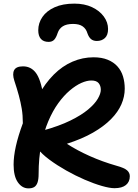

<svg xmlns="http://www.w3.org/2000/svg" viewBox="-20 -1026 762 1059"><path d="M137 13Q102 13 78.5 -20.5Q55 -54 55 -118Q55 -163 67.5 -219.5Q80 -276 106 -346Q106 -390 100 -426Q94 -462 84 -499Q74 -536 59 -581Q47 -618 58 -639Q69 -660 107 -660Q151 -660 178 -624Q205 -588 219 -499L191 -498Q229 -567 276.5 -614.5Q324 -662 380 -686Q436 -710 496 -710Q541 -710 574 -696.5Q607 -683 628 -659.5Q649 -636 658.5 -604.5Q668 -573 668 -537Q668 -493 649.5 -450.5Q631 -408 592 -368.5Q553 -329 493 -294.5Q433 -260 349 -233Q404 -197 474.5 -165.5Q545 -134 622 -112Q666 -100 681 -86.5Q696 -73 696 -54Q696 -23 674.5 -5.5Q653 12 611 12Q585 12 541.5 -0.5Q498 -13 447 -35Q396 -57 345.5 -85.5Q295 -114 253 -145Q211 -176 187 -207Q176 -223 176 -244Q176 -265 186.5 -283Q197 -301 217 -306Q307 -331 368 -361Q429 -391 466 -422Q503 -453 519.5 -481.5Q536 -510 536 -531Q536 -553 524 -567.5Q512 -582 484 -582Q459 -582 428.5 -568.5Q398 -555 365 -527Q332 -499 301.5 -457Q271 -415 246.5 -357.5Q222 -300 207.5 -227.5Q193 -155 193 -66Q193 -37 187 -19.5Q181 -2 169 5.5Q157 13 137 13ZM390 -1006Q446 -1006 487.5 -986.5Q529 -967 552.5 -935Q576 -903 576 -866Q576 -832 558.5 -816Q541 -800 514 -800Q495 -800 482.5 -810Q470 -820 462 -843Q455 -867 436 -880.5Q417 -894 383 -894Q347 -894 326.5 -881Q306 -868 298 -844Q290 -819 279 -807Q268 -795 248 -795Q220 -795 205.5 -811.5Q191 -828 191 -859Q191 -899 214 -932.5Q237 -966 281.5 -986Q326 -1006 390 -1006Z"/></svg>

Font: Shantell Sans SemiBold
Style: Regular
Weight: 600
Designer: Stephen Nixon, Anya Danilova, Shantell Martin
Foundry: Arrow Type
Version: Version 1.011;[c5ecc13dd]